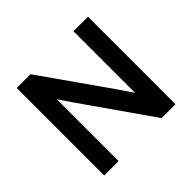

<svg xmlns="http://www.w3.org/2000/svg" viewBox="-162 -868 1055 1055"><g transform="rotate(-45 366.0 -340.0)"><path d="M89 0V-680H196L474 -284Q488 -264 502 -243Q516 -222 530 -201V-680H643V0H535L252 -405L201 -481V0Z"/></g></svg>

Font: Palanquin SemiBold
Style: Regular
Weight: 600
Designer: Pria Ravichandran
Version: Version 1.0.4